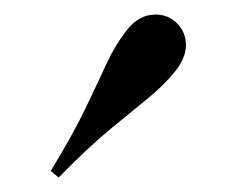

<svg xmlns="http://www.w3.org/2000/svg" viewBox="-20 -844 327 265"><path d="M222 -814Q235 -803 236.5 -785Q238 -767 223 -747Q207 -727 185 -709Q163 -691 132.5 -666Q102 -641 61 -599L50 -608Q81 -659 98 -694.5Q115 -730 127 -756Q139 -782 154 -801Q169 -821 188.5 -823.5Q208 -826 222 -814Z"/></svg>

Font: Playfair Display Medium
Style: Regular
Weight: 500
Designer: Claus Eggers Sørensen
Foundry: Claus Eggers Sørensen
Version: Version 1.203